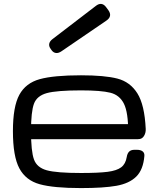

<svg xmlns="http://www.w3.org/2000/svg" viewBox="-20 -963 821 994"><path d="M46.9 -284.2Q46.9 -411.1 80.1 -472.2Q113.3 -533.2 185.8 -553.2Q258.3 -573.2 399.4 -573.2Q521.5 -573.2 587.6 -556.2Q653.8 -539.1 691.2 -479.7Q728.5 -420.4 734.4 -295.9Q735.4 -274.9 725.3 -258.8Q715.3 -242.7 696.8 -242.7H684.1Q671.9 -242.7 662.6 -246.8Q653.3 -251 648.4 -259.3Q643.6 -267.6 643.6 -279.3Q644 -380.4 621.8 -425.5Q599.6 -470.7 551.5 -482.9Q503.4 -495.1 399.4 -495.1Q273.9 -495.1 222.4 -481Q170.9 -466.8 155.8 -425.8Q140.6 -384.8 140.6 -284.2Q140.6 -179.7 155.8 -137.7Q170.9 -95.7 221.9 -81.5Q272.9 -67.4 399.4 -67.4Q490.2 -67.4 537.4 -73.5Q584.5 -79.6 607.4 -96.9Q630.4 -114.3 636.2 -150.4Q639.2 -168.9 648.7 -178.2Q658.2 -187.5 676.3 -187.5H688.5Q708 -187.5 718.3 -179.4Q728.5 -171.4 727.5 -156.2Q721.7 -84.5 685.5 -48.8Q649.4 -13.2 583 -1.2Q516.6 10.7 399.4 10.7Q257.3 10.7 185.3 -9.3Q113.3 -29.3 80.1 -91.6Q46.9 -153.8 46.9 -284.2ZM107.4 -320.3H690.4Q703.1 -320.3 711.9 -315.9Q720.7 -311.5 725.1 -302.7Q729.5 -293.9 729.5 -281.2Q729.5 -277.3 728.5 -271.5Q727.1 -262.2 722.2 -255.6Q717.3 -249 709.2 -245.6Q701.2 -242.2 690.4 -242.2H107.4Q94.7 -242.2 85.9 -246.6Q77.1 -251 72.8 -259.8Q68.4 -268.6 68.4 -281.2Q68.4 -293.9 72.8 -302.7Q77.1 -311.5 85.9 -315.9Q94.7 -320.3 107.4 -320.3ZM529.8 -925.3 541 -910.2Q552.2 -894.5 549.6 -880.9Q546.9 -867.2 530.3 -856L297.9 -697.3Q282.7 -687 269.5 -688.7Q256.3 -690.4 247.1 -703.1L241.7 -710.9Q232.4 -723.6 234.9 -736.6Q237.3 -749.5 252 -760.7L475.1 -931.6Q490.7 -944.3 504.6 -942.6Q518.6 -940.9 529.8 -925.3Z"/></svg>

Font: Gyrochrome
Style: Regular
Weight: 400
Designer: David Moles
Foundry: David Moles
Version: Version 1.005;Glyphs 3.2.3 (3260)